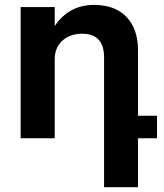

<svg xmlns="http://www.w3.org/2000/svg" viewBox="-20 -569 676 790"><path d="M317.9 -430.2Q267.6 -430.2 236.3 -401.4Q205.1 -372.6 205.1 -324.2V0H64.9V-540H205.1V-461.9Q263.7 -548.8 367.2 -548.8Q453.1 -548.8 500.5 -499.3Q547.9 -449.7 547.9 -361.8V-92.8H626V0H547.9V201.2H408.2V-333Q408.2 -430.2 317.9 -430.2Z"/></svg>

Font: Miedinger*
Style: Bold
Weight: 700
Version: Version 001.000